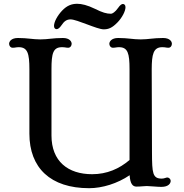

<svg xmlns="http://www.w3.org/2000/svg" viewBox="-20 -967 955 998"><path d="M132.8 -272C132.8 -94.7 242.2 11.2 443.4 11.2C511.7 11.2 590.8 -13.2 653.8 -56.2C656.7 -11.2 669.9 2.9 689 2.9C713.9 2.9 728.5 0 742.7 0C758.3 0 796.9 4.4 818.4 4.4C856.9 4.4 867.2 -14.6 867.2 -26.9C867.2 -35.2 859.9 -44.4 848.6 -44.4C843.8 -44.4 833.5 -38.6 820.8 -38.6C772.9 -38.6 770.5 -67.4 770 -173.3L768.6 -607.9C769 -683.1 776.4 -721.7 823.2 -721.7C840.3 -721.7 843.3 -718.8 855.5 -718.8C867.2 -718.8 873.5 -729.5 873.5 -739.3C873.5 -750.5 863.8 -769.5 827.6 -769.5C775.9 -769.5 751.5 -762.2 711.4 -762.2C669.9 -762.2 647 -769.5 594.2 -769.5C559.1 -769.5 548.3 -750.5 548.3 -739.3C548.3 -729.5 555.2 -718.8 566.9 -718.8C580.1 -718.8 584.5 -721.7 598.6 -721.7C644.5 -721.7 653.3 -689.5 653.3 -607.9V-135.3C600.1 -89.8 536.1 -61.5 459 -61.5C333.5 -61.5 247.6 -128.4 247.6 -262.7V-607.9C247.6 -689.5 255.9 -721.7 302.2 -721.7C319.3 -721.7 322.3 -718.8 334.5 -718.8C345.7 -718.8 352.5 -729.5 352.5 -739.3C352.5 -750.5 342.3 -769.5 307.1 -769.5C253.9 -769.5 230.5 -762.2 189.9 -762.2C149.4 -762.2 124.5 -769.5 73.2 -769.5C37.6 -769.5 27.3 -750.5 27.3 -739.3C27.3 -729.5 34.2 -718.8 45.9 -718.8C59.6 -718.8 63.5 -721.7 77.6 -721.7C123.5 -721.7 132.8 -688.5 132.8 -607.9ZM274.4 -815.4C279.8 -815.4 289.1 -819.8 299.8 -835.9C313 -856 326.2 -866.2 346.7 -866.2C380.4 -866.2 484.4 -814.5 519 -814.5C543.9 -814.5 563 -821.8 591.3 -851.1C613.8 -874.5 632.3 -908.2 632.3 -929.7C632.3 -941.9 625 -946.3 618.7 -946.3C612.8 -946.3 604.5 -941.4 593.8 -925.8C578.6 -903.8 563.5 -895.5 557.1 -895.5C533.7 -895.5 512.2 -901.9 474.1 -920.9C434.1 -940.4 404.3 -947.3 381.3 -947.3C352.1 -947.3 327.6 -938 302.2 -911.1C279.3 -886.7 260.7 -854 260.7 -832C260.7 -819.8 268.1 -815.4 274.4 -815.4Z"/></svg>

Font: Stoke
Style: Regular
Weight: 400
Designer: Nicole Fally
Foundry: Nicole Fally
Version: Version 1.002